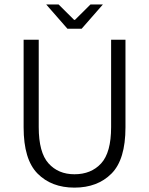

<svg xmlns="http://www.w3.org/2000/svg" viewBox="-20 -837 675 869"><path d="M155.3 -657.2V-261.7Q155.3 -147 199.5 -97.7Q243.7 -48.3 316.9 -48.3Q392.6 -48.3 437.7 -97.4Q482.9 -146.5 482.9 -261.7V-657.2H547.9V-260.7Q547.9 -114.7 484.6 -51.3Q421.4 12.2 316.9 12.2Q212.9 12.2 149.9 -51.5Q86.9 -115.2 86.9 -260.7V-657.2ZM349.6 -707H285.2L189 -816.9H245.1L315.4 -747.1H319.3L389.6 -816.9H445.8Z"/></svg>

Font: Varta
Style: Light
Weight: 300
Designer: Joana Correia, Viktoriya Grabowska, Eben Sorkin
Foundry: Sorkin Type
Version: Version 1.002; ttfautohint (v1.3) -l 8 -r 24 -G 200 -x 12 -H